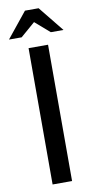

<svg xmlns="http://www.w3.org/2000/svg" viewBox="-102 -931 477 971"><g transform="rotate(-10 136.0 -445.0)"><path d="M0 0ZM86 -700H186V0H86ZM171 -890 276 -760H211L136 -825L61 -760H-4L101 -890Z"/></g></svg>

Font: Scada
Style: Regular
Weight: 400
Designer: Jovanny Lemonad
Foundry: Jovanny Lemonad
Version: Version 3.005; ttfautohint (v0.91) -l 8 -r 50 -G 200 -x 0 -w